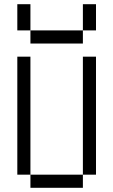

<svg xmlns="http://www.w3.org/2000/svg" viewBox="-20 -895 540 915"><path d="M125 -62.5V0H375V-62.5ZM125 -62.5V-625H62.5V-62.5ZM375 -62.5H437.5V-625H375ZM125 -750V-687.5H375V-750ZM125 -750Q125 -750 125 -875H62.5Q62.5 -875 62.5 -750ZM375 -750H437.5Q437.5 -750 437.5 -875H375Q375 -875 375 -750Z"/></svg>

Font: Unifont
Style: Regular
Weight: 500
Version: Version 13.0.05